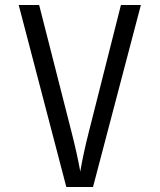

<svg xmlns="http://www.w3.org/2000/svg" viewBox="-20 -750 640 770"><path d="M246 0 55 -730H137L267 -220Q289 -134 302 -62Q314 -134 336 -220L465 -730H545L353 0Z"/></svg>

Font: JetBrains Mono Semi Light
Style: Regular
Weight: 350
Monospace: yes
Designer: Philipp Nurullin, Konstantin Bulenkov
Foundry: JetBrains
Version: 2.002